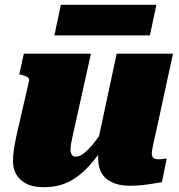

<svg xmlns="http://www.w3.org/2000/svg" viewBox="-20 -766 746 798"><path d="M282 -201Q278 -183 275.5 -169Q273 -155 273 -143Q273 -135 275.5 -128.5Q278 -122 283 -118.5Q288 -115 296 -115Q312 -115 332.5 -132Q353 -149 376 -179Q399 -209 424 -247V-172Q387 -117 349 -75Q311 -33 266 -10.5Q221 12 162 12Q99 12 66.5 -18Q34 -48 34 -97Q34 -120 38 -146Q42 -172 49 -205L101 -431Q102 -437 98.5 -441.5Q95 -446 87.5 -449Q80 -452 69 -455L60 -457L79 -543H358ZM632 -234Q625 -204 620.5 -183.5Q616 -163 613.5 -149.5Q611 -136 611 -128Q611 -115 618 -109.5Q625 -104 639 -104Q649 -104 658 -105.5Q667 -107 673 -107L653 -9Q636 -6 614.5 -2.5Q593 1 569 3.5Q545 6 520 6Q458 6 423 -22.5Q388 -51 388 -108Q388 -112 388 -117Q388 -122 388 -129Q388 -136 388 -145L377 -132L465 -543H699ZM233 -746H630L603 -619H206Z"/></svg>

Font: Roboto Serif Black
Style: Italic
Weight: 900
Italic angle: -10°
Version: Version 1.008